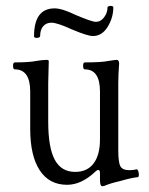

<svg xmlns="http://www.w3.org/2000/svg" viewBox="-20 -625 512 661"><path d="M299.8 -501Q281.2 -501 227.1 -523.9Q176.8 -546.9 157.2 -546.9Q139.2 -546.9 128.7 -534.7Q118.2 -522.5 118.2 -501Q117.7 -497.1 112.5 -495.4Q107.4 -493.7 102.3 -494.9Q97.2 -496.1 97.2 -500Q97.2 -596.2 168 -596.2Q193.8 -596.2 241.2 -573.2Q296.4 -549.8 310.1 -549.8Q326.7 -549.8 338.4 -565.4Q350.1 -581.1 350.1 -599.1Q350.1 -602.5 355.2 -604Q360.4 -605.5 365.2 -604.2Q370.1 -603 370.1 -600.1Q370.1 -564 350.6 -532.5Q331.1 -501 299.8 -501ZM332 16.1Q324.2 16.1 324.2 -5.9V-27.8Q324.2 -40 318.8 -40Q314 -40 306.2 -32.2Q259.3 11.2 210.9 11.2Q149.4 11.2 116.7 -38.8Q84 -88.9 84 -181.2V-310.1Q84 -386.2 30.8 -386.2Q24.9 -386.2 24.9 -398.2Q24.9 -410.2 30.8 -410.2Q80.1 -410.2 104 -415Q126 -418.9 141.1 -418.9Q147.9 -418.9 147.9 -414.1Q146 -343.8 146 -338.9V-206.1Q146 -117.2 168.5 -75.2Q190.9 -33.2 238.8 -33.2Q280.3 -33.2 302.2 -62.3Q324.2 -91.3 324.2 -145V-310.1Q324.2 -386.2 272 -386.2Q266.1 -386.2 266.1 -398.2Q266.1 -410.2 272 -410.2Q329.6 -410.2 352.1 -415Q376 -418.9 381.8 -418.9Q390.1 -418.9 390.1 -405.8Q387.2 -365.2 387.2 -338.9V-107.9Q387.2 -65.9 394.5 -52.5Q401.9 -39.1 425.8 -39.1Q437 -39.1 450.2 -42Q453.6 -42.5 456.1 -35.6Q458.5 -28.8 458 -22Q457.5 -15.1 454.1 -15.1Q431.2 -12.7 395 -2Q359.4 5.9 338.9 15.1Q335 16.1 332 16.1Z"/></svg>

Font: Junicode SmCond Light
Style: Regular
Weight: 300
Width: 4
Designer: Peter S. Baker
Version: Version 2.206